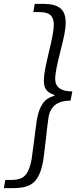

<svg xmlns="http://www.w3.org/2000/svg" viewBox="-88 -798 423 985"><path d="M-61 125H-27Q21 125 42.5 100Q64 75 74 20Q80 -20 88 -84Q91 -107 94 -132Q97 -157 101 -183Q110 -236 131 -266.5Q152 -297 191 -306V-311Q161 -321 149 -337.5Q137 -354 137 -384Q137 -409 143.5 -443Q150 -477 163 -532Q188 -632 188 -670Q188 -705 171 -720.5Q154 -736 114 -736H83L90 -778H138Q194 -778 221.5 -755.5Q249 -733 249 -683Q249 -656 242 -620.5Q235 -585 220 -527Q195 -429 195 -394Q195 -329 283 -329L274 -282Q175 -282 161 -196Q157 -171 153.5 -140Q150 -109 147 -81Q137 5 134 25Q124 81 106 111.5Q88 142 58.5 154.5Q29 167 -18 167H-68Z"/></svg>

Font: Nebula Sans Book
Style: Regular
Weight: 400
Italic angle: -9°
Designer: Paul D. Hunt for Adobe (as Source Sans)
Foundry: Nebula Entertainment & Broadcasting LLC
Version: Version 1.010